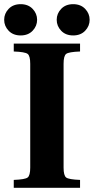

<svg xmlns="http://www.w3.org/2000/svg" viewBox="-33 -901 450 921"><path d="M260.5 -753.5Q239 -776 239 -806Q239 -836 260.5 -858.5Q282 -881 318 -881Q354 -881 375.5 -858.5Q397 -836 397 -806Q397 -776 375.5 -753.5Q354 -731 318 -731Q282 -731 260.5 -753.5ZM8.5 -753.5Q-13 -776 -13 -806Q-13 -836 8.5 -858.5Q30 -881 66 -881Q102 -881 123.5 -858.5Q145 -836 145 -806Q145 -776 123.5 -753.5Q102 -731 66 -731Q30 -731 8.5 -753.5ZM33 0V-38Q87 -40 99.5 -49.5Q112 -59 112 -97V-595Q112 -633 99.5 -642.5Q87 -652 33 -654V-692H351V-654Q297 -652 284.5 -642.5Q272 -633 272 -595V-97Q272 -59 284.5 -49.5Q297 -40 351 -38V0Z"/></svg>

Font: Heuristica
Style: Bold
Weight: 700
Version: Version 1.0.2